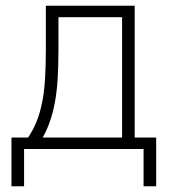

<svg xmlns="http://www.w3.org/2000/svg" viewBox="-20 -520 590 670"><path d="M481 0H64V130H20V-40H78Q96 -67 107.5 -95.5Q119 -124 126.5 -160Q134 -196 137 -242Q140 -288 140 -350V-500H450V-40H525V130H481ZM184 -350Q184 -288 181 -242Q178 -196 171 -160Q164 -124 154 -95.5Q144 -67 129 -40H406V-460H184Z"/></svg>

Font: PT Root UI Web Light
Style: Regular
Weight: 300
Designer: Vitaly Kuzmin
Foundry: ParaType Ltd.
Version: Version 1.000W